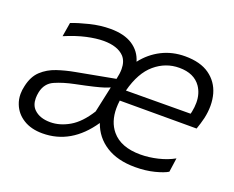

<svg xmlns="http://www.w3.org/2000/svg" viewBox="-89 -656 996 816"><g transform="rotate(20 409.0 -248.0)"><path d="M164 10Q113 10 78 -11.8Q43 -33.5 28.5 -70.5Q20 -91.5 20 -116Q20 -133.5 24.5 -152.5Q34.5 -199 62 -224.5Q89.5 -250 127.5 -262.8Q165.5 -275.5 207 -283L381.5 -315.5Q387.5 -341 387.5 -361.5Q387.5 -396.5 369 -417Q339 -448.5 275.5 -448.5Q242.5 -448.5 199.2 -439Q156 -429.5 104 -407.5L114.5 -471Q146.5 -483.5 193.2 -495Q240 -506.5 285 -506.5Q348 -506.5 386 -481.5Q424 -456.5 436.5 -413Q470.5 -457 518.2 -481.2Q566 -505.5 623.5 -505.5Q692.5 -505.5 733.8 -476.2Q775 -447 789 -397.5Q796 -372 796 -344Q796 -316.5 789.5 -287Q786.5 -274 782 -259.5Q777.5 -245 773.5 -233.5H426Q423.5 -215 423.5 -198Q423.5 -137 456 -98Q497.5 -48 586 -48Q624 -48 664.2 -57.5Q704.5 -67 736.5 -85L727.5 -21.5Q709 -10 669.8 0Q630.5 10 583 10Q504 10 451.8 -23Q399.5 -56 379 -115Q294 10 164 10ZM617 -451Q555.5 -451 507 -410Q458.5 -369 436 -282.5L728 -284Q729.5 -289.5 730.5 -294Q735 -316 735 -336Q735 -377 714.5 -407Q684 -451 617 -451ZM179 -46Q222.5 -46 265.5 -71Q308.5 -96 345.5 -155L371 -273Q361.5 -268.5 346.5 -263.5Q331.5 -258.5 302.5 -251.5Q273.5 -244.5 222 -234Q173 -224 136 -207.8Q99 -191.5 90 -149Q87 -134 87 -121.5Q87 -89.5 105.5 -71.5Q131.5 -46 179 -46Z"/></g></svg>

Font: Heraclito Light
Style: Italic
Weight: 300
Italic angle: -12°
Designer: Kostas Bartsokas (font) & Cristiano Sobral (main changes)
Foundry: Kostas Bartsokas (font) & Cristiano Sobral (main changes)
Version: Version 1.00;July 8, 2020;FontCreator 13.0.0.2655 64-bit